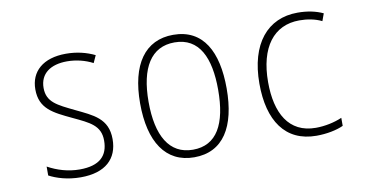

<svg xmlns="http://www.w3.org/2000/svg" viewBox="-60 -689 1619 848"><g transform="rotate(-10 750.0 -265.0)"><path d="M242 10C353 10 409 -44 409 -132C409 -225 344 -250 268 -287C194 -323 148 -343 148 -407C148 -472 197 -505 270 -505C310 -505 351 -495 385 -477L400 -510C363 -528 320 -539 271 -539C168 -539 111 -487 111 -407C111 -320 170 -293 250 -255C324 -220 371 -200 371 -132C371 -65 334 -25 243 -25C191 -25 143 -40 101 -63V-23C133 -6 182 10 242 10Z M751 10C881 10 944 -93 944 -265C944 -429 887 -539 752 -539C625 -539 556 -440 556 -266C556 -93 623 10 751 10ZM751 -24C645 -24 594 -114 594 -266C594 -419 647 -505 752 -505C863 -505 906 -409 906 -266C906 -112 858 -24 751 -24Z M1299 10C1345 10 1390 1 1420 -13V-49C1386 -34 1342 -25 1302 -25C1181 -25 1129 -121 1129 -260C1129 -416 1197 -505 1312 -505C1346 -505 1382 -499 1412 -484L1424 -517C1392 -532 1354 -540 1310 -540C1175 -540 1090 -439 1090 -260C1090 -94 1159 10 1299 10Z"/></g></svg>

Font: Noto Sans Mono ExtraCondensed ExtraLight
Style: Regular
Weight: 200
Width: 2
Designer: Monotype Design Team
Foundry: Monotype Imaging Inc.
Version: Version 2.014